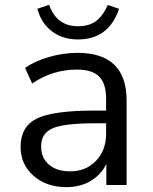

<svg xmlns="http://www.w3.org/2000/svg" viewBox="-20 -767 633 796"><path d="M254.9 8.8Q172.9 8.8 119.1 -38.1Q65.4 -85 65.4 -158.2Q65.4 -242.2 132.3 -275.4Q199.2 -308.6 374 -308.6H419.9V-357.4Q419.9 -420.9 391.1 -449.7Q362.3 -478.5 298.8 -478.5Q198.2 -478.5 113.3 -420.9L84 -485.4Q124 -513.7 183.1 -530.8Q242.2 -547.9 300.8 -547.9Q504.9 -547.9 504.9 -350.6V0H420.9V-86.9Q398.4 -42 355.5 -16.6Q312.5 8.8 254.9 8.8ZM134.8 -730.5 183.6 -747.1Q214.8 -658.2 303.7 -658.2Q348.6 -658.2 377.4 -679.2Q406.2 -700.2 426.8 -746.1L473.6 -730.5Q430.7 -603.5 303.7 -603.5Q240.2 -603.5 195.8 -636.7Q151.4 -669.9 134.8 -730.5ZM150.4 -160.2Q150.4 -112.3 183.1 -84.5Q215.8 -56.6 270.5 -56.6Q335.9 -56.6 377.9 -100.1Q419.9 -143.6 419.9 -212.9V-255.9H375Q245.1 -255.9 197.8 -234.9Q150.4 -213.9 150.4 -160.2Z"/></svg>

Font: Min Sans
Style: Regular
Weight: 400
Designer: Jinseong-Kim, NotoSansCJK, Nunito
Foundry: Jinseong-Kim
Version: Version 1.400;Glyphs 3.1.2 (3151)